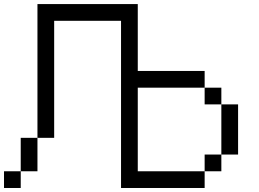

<svg xmlns="http://www.w3.org/2000/svg" viewBox="-20 -937 1290 957"><path d="M0 0V-83.3H83.3V0ZM166.7 -83.3H83.3V-250H166.7ZM166.7 -250V-916.7H666.7V-583.3H1000V-500H666.7V-83.3H1000V0H583.3V-833.3H250V-250ZM1083.3 -166.7V-83.3H1000V-166.7ZM1083.3 -416.7H1000V-500H1083.3ZM1166.7 -166.7H1083.3V-416.7H1166.7Z"/></svg>

Font: Galmuri11 Regular
Style: Regular
Weight: 400
Designer: Minseo Lee (Quiple)
Version: Version 2.356;hotconv 1.1.0;makeotfexe 2.6.0 DEVELOPMENT